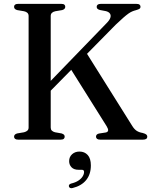

<svg xmlns="http://www.w3.org/2000/svg" viewBox="-20 -720 782 990"><path d="M198.5 -258.5 529.5 -600.5Q544.5 -615.5 548.8 -628Q553 -640.5 547.2 -649.5Q541.5 -658.5 526.5 -662.5L495 -668.5Q486 -671 482.2 -675Q478.5 -679 478.5 -685Q478.5 -692 483.8 -696Q489 -700 499.5 -700H683.5Q694.5 -700 699.5 -696Q704.5 -692 704.5 -685Q704.5 -678.5 699.8 -675Q695 -671.5 681 -667.5Q671 -665 662 -661.2Q653 -657.5 642 -649.8Q631 -642 615.2 -628.2Q599.5 -614.5 576.5 -592.5L214.5 -225ZM334.5 -380.5 421.5 -454 662 -70.5Q672.5 -53.5 684.8 -45.5Q697 -37.5 715.5 -34.5Q730 -30.5 734.8 -26Q739.5 -21.5 739.5 -15Q739.5 -8 734 -4Q728.5 0 718 0H496Q485.5 0 480.2 -4.2Q475 -8.5 475 -15.5Q475 -21.5 479 -25.8Q483 -30 490.5 -31.5L526 -37Q536.5 -39.5 537.5 -47.2Q538.5 -55 530 -69ZM241.5 -62.5Q241.5 -52.5 247 -46.8Q252.5 -41 263.5 -38L297.5 -32Q306.5 -29 310 -25.2Q313.5 -21.5 313.5 -15Q313.5 -8.5 308.8 -4.2Q304 0 293 0H73Q62.5 0 57.5 -4.2Q52.5 -8.5 52.5 -15Q52.5 -27.5 68.5 -32L104 -38Q115.5 -41 121.5 -46.8Q127.5 -52.5 127.5 -62.5V-637.5Q127.5 -647.5 121.5 -653.5Q115.5 -659.5 104 -662L68.5 -668Q52.5 -672.5 52.5 -685Q52.5 -692 57.5 -696Q62.5 -700 73 -700H296.5Q307 -700 311.8 -696Q316.5 -692 316.5 -685Q316.5 -672.5 300.5 -668L265 -662Q253.5 -659.5 247.5 -653.5Q241.5 -647.5 241.5 -637.5ZM385.5 155.5Q361 155.5 348.8 142.5Q336.5 129.5 336.5 111Q336.5 89 351.8 75.2Q367 61.5 390 61.5Q416 61.5 432.2 79.2Q448.5 97 448.5 133Q448.5 178.5 424.5 208.2Q400.5 238 354.5 249.5Q346.5 251.5 341.8 249.2Q337 247 335.5 242Q334 237 336.8 232.8Q339.5 228.5 346.5 226.5Q369.5 221 384.2 211.2Q399 201.5 406.2 189.5Q413.5 177.5 413.5 166.5Q413.5 155.5 402 155.5Z"/></svg>

Font: Fraunces 48pt
Style: Regular
Weight: 400
Version: Version 1.000;[b76b70a41]